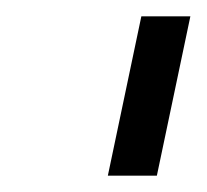

<svg xmlns="http://www.w3.org/2000/svg" viewBox="-20 -736 253 235"><path d="M112 -521 153 -716H213L172 -521Z"/></svg>

Font: Raleway-v4020
Style: Italic
Weight: 400
Italic angle: -12°
Designer: Matt McInerney, Pablo Impallari, Rodrigo Fuenzalida
Foundry: Matt McInerney, Pablo Impallari, Rodrigo Fuenzalida
Version: Version 4.020;PS 004.020;hotconv 1.0.88;makeotf.lib2.5.64775